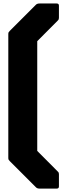

<svg xmlns="http://www.w3.org/2000/svg" viewBox="-20 -870 412 1098"><path d="M206 208.5Q193 208.5 186 201.5L36 51.5Q30.5 46 29 42.8Q27.5 39.5 27.5 31.5V-673.5Q27.5 -681.5 29 -684.8Q30.5 -688 36 -693.5L186 -843.5Q193 -850 206 -850H304.5Q317 -850 317 -837.5V-769Q317 -764.5 316 -760.8Q315 -757 311 -753L193 -634.5V-7L311 111.5Q315 115 316 119Q317 123 317 127V196Q317 208.5 304.5 208.5Z"/></svg>

Font: Jaro 24pt
Style: Regular
Weight: 400
Designer: Agyei Archer, Celine Hurka, Mirko Velimirović
Version: Version 1.000